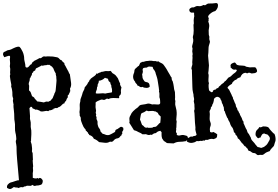

<svg xmlns="http://www.w3.org/2000/svg" viewBox="-25 -945 1871 1290"><path d="M287.1 -200.2Q256.8 -194.3 252 -196.3Q247.1 -196.3 244.1 -199.2Q241.2 -202.1 237.3 -203.1Q233.4 -204.1 228 -207Q222.7 -210 212.9 -208Q204.1 -214.8 195.3 -215.8Q192.4 -218.8 191.4 -222.7Q190.4 -226.6 185.1 -227.5Q179.7 -228.5 178.7 -224.6Q177.7 -220.7 172.9 -219.7L176.8 -164.1Q176.8 -156.2 176.3 -150.9Q175.8 -145.5 179.2 -134.3Q182.6 -123 181.6 -106.9Q180.7 -90.8 182.6 -84Q184.6 -77.1 185.1 -69.3Q185.5 -61.5 185.5 -54.7Q185.5 -47.9 185.5 -41L183.6 -7.8Q184.6 -1 183.1 1Q181.6 2.9 181.6 5.9L187.5 25.4L190.4 50.8V61.5L189.5 72.3L194.3 84L196.3 128.9Q194.3 129.9 194.8 136.7Q195.3 143.6 195.8 151.9Q196.3 160.2 197.3 167Q198.2 173.8 196.8 177.2Q195.3 180.7 196.8 191.9Q198.2 203.1 196.3 210.4Q194.3 217.8 195.3 230Q196.3 242.2 195.3 250Q209 254.9 220.7 253.9Q226.6 249 229 252.4Q231.4 255.9 234.4 254.4Q237.3 252.9 239.7 251Q242.2 249 248.5 252Q254.9 254.9 257.8 260.7Q264.6 265.6 261.2 280.3Q257.8 294.9 248 296.9Q244.1 297.9 237.3 299.8Q230.5 301.8 224.6 301.3Q218.8 300.8 209 304.7Q205.1 302.7 200.7 302.2Q196.3 301.8 196.3 296.9L180.7 303.7L156.2 302.7Q146.5 306.6 146.5 307.1Q146.5 307.6 141.1 307.6Q135.7 307.6 129.9 313.5Q110.4 309.6 101.6 318.4Q92.8 314.5 85 314.9Q77.1 315.4 68.4 311.5Q62.5 314.5 55.2 320.3Q47.9 326.2 39.6 324.7Q31.2 323.2 22.5 317.4Q19.5 303.7 28.3 293.9Q37.1 284.2 45.9 281.2Q59.6 278.3 77.6 271.5Q95.7 264.6 102.5 266.6Q85.9 91.8 86.4 64.5Q86.9 37.1 84 24.9Q81.1 12.7 81.1 2Q85 -5.9 84.5 -12.2Q84 -18.6 83.5 -26.4Q83 -34.2 81.5 -41Q80.1 -47.9 78.6 -53.7Q77.1 -59.6 76.2 -68.8Q75.2 -78.1 75.7 -89.4Q76.2 -100.6 75.7 -110.4Q75.2 -120.1 73.7 -127Q72.3 -133.8 71.3 -142.6Q70.3 -151.4 70.8 -160.2Q71.3 -168.9 70.3 -179.7Q69.3 -190.4 68.4 -201.2Q67.4 -211.9 65.9 -223.6Q64.5 -235.4 65.4 -237.3Q66.4 -239.3 66.4 -240.2L61.5 -267.6L63.5 -280.3Q63.5 -285.2 61.5 -289.1Q59.6 -293 58.6 -299.8Q57.6 -306.6 58.1 -316.4Q58.6 -326.2 56.6 -335.9Q55.7 -337.9 55.7 -341.3Q55.7 -344.7 54.7 -347.7L49.8 -364.3Q51.8 -374 50.8 -377.4Q49.8 -380.9 44.9 -408.2Q40 -435.5 42.5 -440.4Q44.9 -445.3 43.5 -450.2Q42 -455.1 43 -463.9Q43.9 -472.7 43.9 -481.4L41 -500Q43.9 -518.6 42.5 -527.3Q41 -536.1 41 -544.4Q41 -552.7 42.5 -558.1Q43.9 -563.5 41 -569.3Q35.2 -571.3 27.3 -568.4Q19.5 -565.4 3.9 -560.5Q-4.9 -574.2 -4.9 -580.6Q-4.9 -586.9 0 -594.7Q12.7 -599.6 15.6 -601.6Q22.5 -607.4 31.7 -608.4Q41 -609.4 49.8 -613.3L63.5 -620.1Q95.7 -635.7 106.4 -629.9Q115.2 -621.1 119.1 -612.3L127 -597.7Q131.8 -587.9 134.8 -574.2Q137.7 -560.5 137.2 -556.2Q136.7 -551.8 137.7 -546.4Q138.7 -541 139.2 -537.6Q139.6 -534.2 142.6 -522.5Q145.5 -510.7 145.5 -501.5Q145.5 -492.2 154.3 -491.2Q163.1 -490.2 171.4 -501.5Q179.7 -512.7 185.5 -512.7Q187.5 -516.6 189.9 -520.5Q192.4 -524.4 194.3 -528.3Q199.2 -529.3 201.2 -532.7Q203.1 -536.1 212.9 -540Q222.7 -543.9 228.5 -547.9Q234.4 -551.8 240.2 -554.7Q249 -551.8 255.9 -558.6Q262.7 -565.4 270.5 -566.4Q279.3 -564.5 285.2 -565.4Q291 -566.4 296.9 -566.4L322.3 -565.4Q332 -565.4 339.4 -563.5Q346.7 -561.5 353 -561Q359.4 -560.5 364.7 -557.6Q370.1 -554.7 375.5 -547.9Q380.9 -541 387.7 -541Q396.5 -527.3 407.2 -521.5Q407.2 -511.7 410.6 -507.8Q414.1 -503.9 418.5 -494.1Q422.9 -484.4 429.2 -474.1Q435.5 -463.9 437.5 -457.5Q439.5 -451.2 444.3 -446.3Q445.3 -434.6 447.8 -421.9Q450.2 -409.2 452.6 -387.7Q455.1 -366.2 445.3 -349.6L447.3 -332Q443.4 -330.1 443.8 -325.7Q444.3 -321.3 439.5 -319.3Q441.4 -313.5 437 -310.1Q432.6 -306.6 430.7 -303.7Q428.7 -300.8 430.7 -296.4Q432.6 -292 427.7 -287.1Q422.9 -282.2 420.9 -273.4Q418.9 -264.6 413.1 -262.7Q408.2 -257.8 408.2 -251Q399.4 -250 392.6 -242.2Q377.9 -225.6 369.1 -225.6Q359.4 -216.8 354.5 -218.8Q349.6 -220.7 345.7 -218.3Q341.8 -215.8 335 -215.8Q335.9 -210 331.1 -210Q326.2 -210 324.2 -207Q312.5 -203.1 308.6 -203.6Q304.7 -204.1 303.2 -201.2Q301.8 -198.2 298.8 -198.2ZM170.9 -369.1 169.9 -338.9Q171.9 -335 175.8 -332Q179.7 -329.1 182.1 -322.3Q184.6 -315.4 186.5 -309.6Q188.5 -303.7 190.4 -298.8Q194.3 -296.9 197.8 -294.4Q201.2 -292 204.1 -290Q208 -281.2 213.9 -276.4Q219.7 -271.5 224.6 -263.7Q237.3 -262.7 248 -260.7Q258.8 -258.8 269.5 -256.8Q275.4 -258.8 282.7 -261.7Q290 -264.6 299.8 -260.7Q301.8 -264.6 306.2 -265.1Q310.5 -265.6 313.5 -267.6L322.3 -278.3Q329.1 -284.2 330.1 -288.6Q331.1 -293 334.5 -300.3Q337.9 -307.6 338.9 -309.6Q339.8 -311.5 340.3 -314.9Q340.8 -318.4 344.2 -323.2Q347.7 -328.1 349.1 -339.4Q350.6 -350.6 351.6 -365.7Q352.5 -380.9 354 -393.1Q355.5 -405.3 354 -414.6Q352.5 -423.8 353.5 -428.2Q354.5 -432.6 350.6 -434.6Q353.5 -436.5 350.6 -442.4Q347.7 -448.2 350.6 -449.2Q339.8 -466.8 333 -486.3Q324.2 -499 318.4 -501.5Q312.5 -503.9 307.6 -509.8Q303.7 -507.8 299.8 -509.3Q295.9 -510.7 289.6 -508.3Q283.2 -505.9 280.8 -506.8Q278.3 -507.8 268.6 -504.9Q258.8 -502 252.9 -504.9Q251 -502 242.2 -498Q233.4 -494.1 228 -490.7Q222.7 -487.3 216.8 -485.4Q214.8 -483.4 213.9 -479.5Q212.9 -475.6 211.9 -472.7Q208 -468.8 200.2 -466.8Q199.2 -458 190.4 -453.1L188.5 -440.4Q183.6 -435.5 181.6 -428.7Q179.7 -421.9 174.8 -417Q175.8 -406.2 171.9 -397.5Q168 -388.7 168 -381.8Q168 -375 170.9 -369.1Z M791 -358.4Q785.2 -336.9 788.1 -324.2Q787.1 -310.5 783.7 -307.6Q780.3 -304.7 775.4 -299.8Q775.4 -295.9 775.9 -291.5Q776.4 -287.1 773.4 -285.2Q754.9 -286.1 736.8 -286.6Q718.8 -287.1 706.1 -280.3Q701.2 -279.3 699.2 -280.8Q697.3 -282.2 694.3 -283.2Q689.5 -281.2 682.1 -276.4Q674.8 -271.5 668 -274.4Q661.1 -277.3 653.3 -275.4Q625 -265.6 617.2 -255.9Q618.2 -245.1 617.2 -234.9Q616.2 -224.6 618.2 -215.8L620.1 -203.1Q621.1 -199.2 619.6 -196.3Q618.2 -193.4 618.2 -189Q618.2 -184.6 620.6 -179.2Q623 -173.8 619.1 -168.9Q621.1 -164.1 623 -159.2Q625 -154.3 623 -146.5Q624 -141.6 626 -139.2Q627.9 -136.7 629.4 -131.8Q630.9 -127 630.4 -119.6Q629.9 -112.3 631.3 -107.4Q632.8 -102.5 634.3 -96.2Q635.7 -89.8 643.6 -80.1Q651.4 -70.3 648.4 -64.5Q653.3 -59.6 656.7 -54.7Q660.2 -49.8 665 -45.9Q673.8 -44.9 681.2 -41Q688.5 -37.1 699.7 -37.1Q710.9 -37.1 726.1 -46.4Q741.2 -55.7 746.1 -57.6Q749 -59.6 749.5 -64.9Q750 -70.3 752.9 -72.8Q755.9 -75.2 758.3 -75.7Q760.7 -76.2 765.1 -78.6Q769.5 -81.1 773.4 -84.5Q777.3 -87.9 784.2 -91.8Q791 -95.7 802.7 -86.9Q805.7 -75.2 802.7 -70.3Q799.8 -65.4 796.9 -60.5Q793.9 -55.7 795.9 -54.2Q797.9 -52.7 796.9 -47.9Q791 -42 791 -35.2Q785.2 -33.2 782.2 -27.8Q779.3 -22.5 773.4 -19Q767.6 -15.6 762.2 -15.1Q756.8 -14.6 750.5 -11.2Q744.1 -7.8 740.2 -2.4Q736.3 2.9 727.5 7.8Q722.7 6.8 713.9 6.8Q697.3 16.6 679.2 14.2Q661.1 11.7 640.6 9.8Q625 -5.9 605.5 -12.7Q597.7 -32.2 574.2 -38.1Q574.2 -43.9 569.8 -45.9Q565.4 -47.9 565.4 -55.7Q560.5 -56.6 559.1 -60.5Q557.6 -64.5 552.7 -66.4Q551.8 -69.3 550.3 -70.8Q548.8 -72.3 549.8 -77.1Q544.9 -79.1 542.5 -83.5Q540 -87.9 536.1 -92.8Q529.3 -106.4 527.8 -111.3Q526.4 -116.2 521.5 -127.9Q516.6 -139.6 517.6 -154.3L509.8 -170.9Q511.7 -175.8 510.3 -181.2Q508.8 -186.5 508.8 -192.4L510.7 -207Q511.7 -217.8 510.7 -230Q509.8 -242.2 511.7 -252L514.6 -263.7Q515.6 -267.6 515.1 -271Q514.6 -274.4 517.1 -281.7Q519.5 -289.1 523.4 -298.8Q527.3 -308.6 527.8 -312.5Q528.3 -316.4 530.3 -322.3Q532.2 -328.1 535.2 -333Q538.1 -337.9 540.5 -343.3Q543 -348.6 543 -353Q543 -357.4 547.4 -361.8Q551.8 -366.2 553.7 -369.1Q555.7 -372.1 558.1 -375Q560.5 -377.9 562.5 -380.9Q564.5 -389.6 570.8 -395Q577.1 -400.4 576.2 -408.2Q581.1 -408.2 582 -412.1Q583 -416 589.8 -420.4Q596.7 -424.8 598.6 -426.8Q600.6 -428.7 609.9 -434.6Q619.1 -440.4 624 -452.1Q628.9 -448.2 630.4 -449.7Q631.8 -451.2 636.7 -454.1Q641.6 -457 644.5 -457Q647.5 -457 652.8 -460.4Q658.2 -463.9 662.6 -462.9Q667 -461.9 670.9 -464.8Q684.6 -468.8 695.3 -467.3Q706.1 -465.8 716.8 -468.8Q721.7 -466.8 724.1 -461.9Q726.6 -457 730 -454.1Q733.4 -451.2 736.3 -450.2Q739.3 -449.2 744.1 -445.3Q749 -441.4 751 -439.9Q752.9 -438.5 754.9 -435.1Q756.8 -431.6 760.3 -428.2Q763.7 -424.8 767.1 -418.9Q770.5 -413.1 773.4 -403.3Q776.4 -393.6 782.2 -384.8Q780.3 -377 783.2 -373Q784.2 -368.2 786.6 -365.2Q789.1 -362.3 791 -358.4ZM682.6 -316.4 695.3 -319.3Q703.1 -321.3 711.4 -321.8Q719.7 -322.3 727.5 -325.2Q729.5 -347.7 722.7 -361.3Q725.6 -368.2 720.7 -374.5Q715.8 -380.9 716.8 -389.6Q706.1 -400.4 704.1 -401.4Q704.1 -407.2 702.1 -410.2Q700.2 -413.1 698.2 -417Q693.4 -418.9 688.5 -419.4Q683.6 -419.9 680.7 -422.9Q662.1 -404.3 638.7 -402.3Q639.6 -389.6 631.8 -378.9Q630.9 -375 630.9 -371.1V-365.2Q626 -361.3 626.5 -353Q627 -344.7 622.1 -335.4Q617.2 -326.2 619.1 -317.4Q632.8 -315.4 644.5 -316.9Q656.2 -318.4 667 -318.4Z M1141.6 18.6 1099.6 16.6Q1095.7 16.6 1087.9 9.8Q1080.1 2.9 1077.1 3.9L1064.5 -14.6Q1060.5 -26.4 1060.5 -37.1V-57.6Q1055.7 -60.5 1052.7 -66.4Q1034.2 -62.5 1029.8 -57.6Q1025.4 -52.7 1022.5 -50.8Q1007.8 -50.8 995.1 -38.1Q990.2 -42 984.4 -39.6Q978.5 -37.1 972.2 -38.1Q965.8 -39.1 962.9 -40.5Q960 -42 955.1 -43.9Q949.2 -42 944.3 -43Q939.5 -43.9 931.6 -43Q925.8 -49.8 905.3 -57.6Q891.6 -66.4 875 -70.3Q855.5 -99.6 843.8 -120.1Q846.7 -128.9 844.7 -138.7Q841.8 -155.3 851.6 -169.9Q858.4 -187.5 869.6 -197.8Q880.9 -208 885.7 -212.4Q890.6 -216.8 896.5 -220.2Q902.3 -223.6 907.7 -231Q913.1 -238.3 921.4 -240.2Q929.7 -242.2 936.5 -242.7Q943.4 -243.2 952.1 -245.1Q960.9 -247.1 963.9 -248Q974.6 -252 997.1 -243.2Q1009.8 -245.1 1020 -243.7Q1030.3 -242.2 1043.9 -243.2Q1051.8 -248 1051.3 -253.9Q1050.8 -259.8 1050.8 -267.6Q1050.8 -275.4 1049.8 -279.3L1045.9 -292Q1047.9 -318.4 1043 -330.1Q1044.9 -338.9 1043.9 -339.8Q1043 -340.8 1043 -344.2Q1043 -347.7 1042 -354.5Q1041 -361.3 1039.6 -370.1Q1038.1 -378.9 1035.6 -396Q1033.2 -413.1 1030.3 -422.4Q1027.3 -431.6 1025.9 -436.5Q1024.4 -441.4 1022.5 -446.3Q1020.5 -451.2 1020 -455.6Q1019.5 -460 1016.1 -465.8Q1012.7 -471.7 1010.7 -475.1Q1008.8 -478.5 1004.9 -481.4Q1002.9 -484.4 1002.4 -489.3Q1002 -494.1 999 -496.1Q988.3 -498 978 -498Q967.8 -498 962.9 -491.2Q944.3 -491.2 936.5 -486.3Q931.6 -479.5 933.6 -472.7Q935.5 -465.8 934.6 -460.4Q933.6 -455.1 932.1 -451.2Q930.7 -447.3 929.7 -443.4Q932.6 -433.6 932.1 -427.7Q931.6 -421.9 937 -412.1Q942.4 -402.3 945.3 -399.4Q948.2 -396.5 953.6 -394.5Q959 -392.6 962.4 -392.6Q965.8 -392.6 972.7 -387.7Q979.5 -382.8 981.4 -364.3Q975.6 -354.5 959 -354.5Q942.4 -354.5 932.6 -361.3Q928.7 -361.3 926.8 -359.9Q924.8 -358.4 919.4 -359.9Q914.1 -361.3 910.6 -365.2Q907.2 -369.1 899.4 -369.1Q897.5 -376 893.1 -380.4Q888.7 -384.8 884.8 -389.6Q881.8 -399.4 880.4 -399.4Q878.9 -399.4 878.9 -400.4Q866.2 -418.9 870.1 -438.5Q870.1 -442.4 872.1 -446.8Q874 -451.2 876 -456.5Q877.9 -461.9 877.9 -467.3Q877.9 -472.7 879.9 -477.1Q881.8 -481.4 885.3 -484.4Q888.7 -487.3 892.6 -490.7Q896.5 -494.1 899.9 -497.6Q903.3 -501 908.2 -502.9Q910.2 -507.8 912.6 -512.2Q915 -516.6 917 -522.5Q920.9 -524.4 923.8 -525.4Q926.8 -526.4 928.7 -529.3Q937.5 -528.3 946.3 -531.7Q955.1 -535.2 963.4 -535.2Q971.7 -535.2 977.5 -537.1H991.2Q998 -537.1 1003.9 -535.2Q1009.8 -533.2 1017.6 -535.2Q1022.5 -534.2 1027.8 -532.2Q1033.2 -530.3 1039.1 -533.2Q1043.9 -527.3 1057.1 -522Q1070.3 -516.6 1077.6 -504.9Q1085 -493.2 1088.9 -488.8Q1092.8 -484.4 1095.7 -478Q1098.6 -471.7 1102.1 -466.3Q1105.5 -460.9 1108.4 -455.6Q1111.3 -450.2 1115.2 -444.3Q1119.1 -438.5 1121.6 -432.6Q1124 -426.8 1128.9 -422.9Q1126 -412.1 1135.7 -397.5Q1136.7 -393.6 1137.2 -390.6Q1137.7 -387.7 1139.6 -381.3Q1141.6 -375 1142.6 -363.8Q1143.6 -352.5 1145 -345.2Q1146.5 -337.9 1147.9 -335Q1149.4 -332 1150.4 -326.2Q1151.4 -320.3 1150.9 -311Q1150.4 -301.8 1151.4 -295.4Q1152.3 -289.1 1151.4 -286.1Q1150.4 -283.2 1150.4 -279.3L1153.3 -265.6Q1153.3 -259.8 1152.3 -253.9Q1151.4 -248 1152.3 -241.2Q1153.3 -234.4 1156.2 -224.1Q1159.2 -213.9 1160.6 -204.6Q1162.1 -195.3 1162.1 -188.5V-175.8Q1162.1 -169.9 1159.2 -140.6L1162.1 -127.9Q1160.2 -117.2 1160.2 -90.8L1158.2 -79.1Q1160.2 -75.2 1158.7 -71.3Q1157.2 -67.4 1157.2 -61.5Q1157.2 -55.7 1161.6 -50.8Q1166 -45.9 1162.1 -38.1Q1175.8 -32.2 1183.6 -35.2Q1200.2 -40 1211.4 -37.1Q1222.7 -34.2 1227.1 -33.2Q1231.4 -32.2 1233.4 -30.3Q1238.3 -18.6 1239.7 -14.2Q1241.2 -9.8 1234.4 -5.9Q1227.5 -2 1226.6 2.9Q1200.2 7.8 1180.7 7.8Q1161.1 7.8 1141.6 18.6ZM970.7 -198.2 960 -202.1Q943.4 -189.5 926.8 -184.6Q921.9 -179.7 920.9 -171.9Q919.9 -164.1 917.5 -153.3Q915 -142.6 916 -139.6Q921.9 -128.9 921.9 -126Q921.9 -123 925.3 -116.2Q928.7 -109.4 929.7 -105.5Q937.5 -101.6 941.9 -95.7Q946.3 -89.8 952.6 -87.9Q959 -85.9 963.9 -87.9Q968.8 -89.8 972.7 -85.9Q976.6 -86.9 983.9 -86.4Q991.2 -85.9 998 -86.9Q1003.9 -92.8 1011.7 -92.3Q1019.5 -91.8 1025.4 -95.7Q1039.1 -108.4 1041.5 -112.3Q1043.9 -116.2 1051.8 -120.1Q1054.7 -144.5 1054.7 -162.1Q1048.8 -168.9 1043.5 -172.9Q1038.1 -176.8 1036.1 -186.5Q1032.2 -189.5 1028.3 -190.9Q1024.4 -192.4 1022.5 -196.3Q1017.6 -196.3 1017.1 -195.8Q1016.6 -195.3 1009.8 -198.2Q1002.9 -201.2 970.7 -198.2Z M1267.6 -360.4 1264.6 -462.9V-473.6L1260.7 -485.4L1263.7 -499Q1264.6 -502.9 1266.1 -506.3Q1267.6 -509.8 1267.6 -513.7L1266.6 -527.3L1268.6 -556.6L1267.6 -570.3L1269.5 -581.1L1266.6 -600.6L1268.6 -619.1L1265.6 -629.9Q1265.6 -637.7 1270 -651.9Q1274.4 -666 1273.4 -678.7L1270.5 -695.3Q1270.5 -700.2 1272 -703.6Q1273.4 -707 1274.9 -715.8Q1276.4 -724.6 1276.4 -739.7Q1276.4 -754.9 1275.4 -767.1Q1274.4 -779.3 1275.9 -782.2Q1277.3 -785.2 1277.3 -787.1L1276.4 -808.6L1278.3 -827.1Q1281.2 -833 1279.8 -841.8Q1278.3 -850.6 1279.3 -858.4Q1274.4 -862.3 1269 -860.4Q1263.7 -858.4 1256.3 -861.8Q1249 -865.2 1247.1 -874.5Q1245.1 -883.8 1254.4 -890.1Q1263.7 -896.5 1268.6 -895.5Q1273.4 -894.5 1278.3 -896Q1283.2 -897.5 1287.1 -900.4Q1296.9 -906.2 1310.5 -903.8Q1324.2 -901.4 1340.8 -911.1Q1345.7 -912.1 1347.7 -910.6Q1349.6 -909.2 1352.5 -909.7Q1355.5 -910.2 1359.4 -913.6Q1363.3 -917 1368.7 -919.4Q1374 -921.9 1381.3 -921.4Q1388.7 -920.9 1402.8 -921.9Q1417 -922.9 1424.8 -924.3Q1432.6 -925.8 1438.5 -918Q1444.3 -893.6 1421.9 -871.1Q1407.2 -867.2 1398.4 -861.3Q1367.2 -839.8 1375 -828.1Q1377 -825.2 1377.9 -821.3Q1375 -811.5 1376.5 -808.1Q1377.9 -804.7 1374 -800.8Q1382.8 -779.3 1380.4 -765.1Q1377.9 -751 1377 -741.2L1377.9 -710.9Q1378.9 -707 1381.8 -698.2L1380.9 -682.6Q1385.7 -668 1385.7 -664.1Q1385.7 -660.2 1382.8 -652.3Q1379.9 -644.5 1377.9 -636.2Q1376 -627.9 1376 -616.2Q1376 -604.5 1375 -590.8L1373 -571.3L1378.9 -505.9Q1376 -460.9 1374 -453.1Q1377 -445.3 1377 -436.5Q1377 -427.7 1375.5 -412.1Q1374 -396.5 1378.9 -385.7Q1374 -374 1378.9 -341.8Q1379.9 -335 1386.7 -331.1Q1390.6 -330.1 1392.1 -327.1Q1393.6 -324.2 1399.4 -326.2Q1405.3 -325.2 1404.8 -331.1Q1404.3 -336.9 1409.2 -337.9Q1412.1 -339.8 1413.6 -341.3Q1415 -342.8 1419.9 -341.8Q1424.8 -343.8 1428.2 -348.6Q1431.6 -353.5 1440.4 -353.5Q1446.3 -362.3 1446.3 -363.3Q1455.1 -369.1 1457.5 -372.6Q1460 -376 1462.9 -378.4Q1465.8 -380.9 1469.7 -383.3Q1473.6 -385.7 1477.5 -388.7Q1484.4 -398.4 1485.8 -398.4Q1487.3 -398.4 1491.2 -401.9Q1495.1 -405.3 1499.5 -411.6Q1503.9 -418 1508.8 -422.9Q1513.7 -425.8 1520 -428.7Q1526.4 -431.6 1531.2 -437.5Q1536.1 -443.4 1541.5 -447.3Q1546.9 -451.2 1554.7 -457Q1562.5 -462.9 1566.4 -471.7Q1563.5 -479.5 1555.7 -477.5Q1547.9 -475.6 1542 -478Q1536.1 -480.5 1532.2 -484.9Q1528.3 -489.3 1523.4 -493.2Q1526.4 -500 1524.4 -502.9Q1522.5 -505.9 1524.4 -508.8Q1528.3 -519.5 1551.8 -525.4Q1556.6 -523.4 1559.6 -518.6Q1562.5 -513.7 1566.4 -509.8Q1581.1 -503.9 1607.4 -503.9Q1614.3 -502 1621.1 -502Q1627 -496.1 1632.8 -496.1L1654.3 -492.2L1669.9 -493.2Q1680.7 -494.1 1687 -493.2Q1693.4 -492.2 1698.2 -482.4Q1703.1 -472.7 1702.1 -464.8Q1699.2 -459 1692.9 -456.1Q1686.5 -453.1 1684.1 -453.6Q1681.6 -454.1 1673.3 -452.1Q1665 -450.2 1660.2 -453.1Q1655.3 -456.1 1650.4 -456.1Q1647.5 -458 1644 -455.6Q1640.6 -453.1 1635.7 -452.6Q1630.9 -452.1 1629.9 -454.6Q1628.9 -457 1619.1 -455.1Q1600.6 -452.1 1589.8 -425.8Q1584 -424.8 1579.6 -422.4Q1575.2 -419.9 1570.3 -418Q1563.5 -408.2 1553.7 -407.2Q1548.8 -401.4 1542 -396.5Q1535.2 -391.6 1533.2 -381.8Q1515.6 -373 1503.9 -358.4Q1503.9 -351.6 1509.3 -347.7Q1514.6 -343.8 1519 -332.5Q1523.4 -321.3 1531.2 -307.6Q1533.2 -299.8 1537.1 -294.9Q1541 -290 1541 -281.2Q1545.9 -273.4 1548.8 -264.2Q1551.8 -254.9 1556.2 -247.6Q1560.5 -240.2 1559.6 -233.4Q1561.5 -225.6 1565.9 -220.2Q1570.3 -214.8 1570.3 -205.1Q1576.2 -202.1 1578.1 -194.8Q1580.1 -187.5 1585 -182.6Q1587.9 -170.9 1591.3 -166.5Q1594.7 -162.1 1599.1 -152.3Q1603.5 -142.6 1603 -141.1Q1602.5 -139.6 1604 -137.2Q1605.5 -134.8 1607.4 -132.8Q1609.4 -130.9 1610.8 -127.9Q1612.3 -125 1611.3 -122.1Q1610.4 -119.1 1611.8 -115.7Q1613.3 -112.3 1615.7 -107.9Q1618.2 -103.5 1621.6 -94.2Q1625 -85 1627 -82Q1634.8 -71.3 1635.7 -63.5Q1636.7 -55.7 1642.6 -49.8Q1648.4 -43.9 1652.8 -33.7Q1657.2 -23.4 1658.2 -23.4Q1660.2 -23.4 1661.6 -14.2Q1663.1 -4.9 1684.6 16.6Q1692.4 28.3 1697.3 32.7Q1702.1 37.1 1702.6 39.1Q1703.1 41 1707 43Q1718.8 44.9 1722.7 46.9Q1726.6 48.8 1730.5 48.8Q1742.2 43.9 1746.1 43Q1750 42 1754.4 37.6Q1758.8 33.2 1763.7 30.3Q1770.5 24.4 1775.9 13.7Q1781.2 2.9 1784.2 -1Q1787.1 -4.9 1787.1 -7.8Q1791 -18.6 1782.7 -29.3Q1774.4 -40 1771 -41.5Q1767.6 -43 1761.2 -43.9Q1754.9 -44.9 1750 -48.8Q1739.3 -46.9 1733.9 -38.6Q1728.5 -30.3 1723.6 -19.5Q1717.8 -21.5 1715.3 -18.6Q1712.9 -15.6 1709 -16.6Q1705.1 -17.6 1703.6 -20.5Q1702.1 -23.4 1696.3 -29.3Q1690.4 -35.2 1692.4 -50.8Q1694.3 -66.4 1704.6 -74.7Q1714.8 -83 1715.8 -90.8Q1727.5 -87.9 1733.9 -91.8Q1740.2 -95.7 1744.1 -95.7Q1775.4 -95.7 1781.2 -85.9Q1787.1 -76.2 1795.4 -67.4Q1803.7 -58.6 1808.1 -53.7Q1812.5 -48.8 1819.3 -44.9Q1825.2 -31.2 1826.2 -17.1Q1827.1 -2.9 1825.7 2Q1824.2 6.8 1821.3 14.6Q1818.4 22.5 1817.4 28.3Q1816.4 34.2 1812.5 38.6Q1808.6 43 1802.7 48.8Q1796.9 54.7 1793.5 59.1Q1790 63.5 1789.6 65.9Q1789.1 68.4 1787.1 70.3Q1782.2 72.3 1777.3 73.7Q1772.5 75.2 1765.6 78.6Q1758.8 82 1752 87.9Q1745.1 93.8 1740.2 95.2Q1735.4 96.7 1731 95.7Q1726.6 94.7 1722.2 95.2Q1717.8 95.7 1713.9 96.7Q1710 97.7 1706.1 96.7Q1702.1 95.7 1697.8 91.3Q1693.4 86.9 1687.5 84Q1671.9 84 1664.6 76.7Q1657.2 69.3 1644.5 67.4Q1642.6 62.5 1640.6 59.1Q1638.7 55.7 1636.7 51.8Q1631.8 49.8 1629.9 45.9Q1627.9 42 1624 39.1Q1616.2 36.1 1615.7 33.7Q1615.2 31.2 1613.3 30.3Q1606.4 18.6 1600.6 16.6Q1589.8 2.9 1585 -4.9Q1580.1 -12.7 1573.2 -14.6Q1568.4 -34.2 1557.6 -39.1Q1558.6 -49.8 1546.9 -56.6Q1544.9 -70.3 1538.1 -85Q1530.3 -93.8 1530.3 -94.7Q1530.3 -95.7 1526.9 -100.6Q1523.4 -105.5 1521 -115.2Q1518.6 -125 1510.7 -135.7Q1506.8 -143.6 1506.8 -145.5Q1506.8 -147.5 1505.9 -149.4Q1501 -153.3 1501 -155.3Q1501 -157.2 1498 -162.1L1491.2 -178.7Q1486.3 -189.5 1486.8 -193.4Q1487.3 -197.3 1481.4 -199.2Q1478.5 -213.9 1479 -217.8Q1479.5 -221.7 1477.5 -227.5Q1472.7 -233.4 1473.6 -235.4Q1474.6 -237.3 1471.2 -243.7Q1467.8 -250 1466.3 -252.9Q1464.8 -255.9 1464.8 -258.8Q1464.8 -261.7 1463.4 -266.1Q1461.9 -270.5 1458.5 -274.9Q1455.1 -279.3 1455.1 -284.2Q1439.5 -299.8 1425.8 -292Q1412.1 -284.2 1412.1 -275.9Q1412.1 -267.6 1409.7 -261.7Q1407.2 -255.9 1407.7 -254.4Q1408.2 -252.9 1404.3 -247.1Q1400.4 -241.2 1400.4 -239.3Q1402.3 -233.4 1391.6 -222.7Q1392.6 -214.8 1388.7 -209.5Q1384.8 -204.1 1382.8 -196.3L1384.8 -178.7Q1384.8 -168 1383.8 -156.2Q1382.8 -144.5 1384.8 -135.3Q1386.7 -126 1389.6 -120.1Q1392.6 -114.3 1390.6 -102.5Q1383.8 -84 1384.8 -75.7Q1385.7 -67.4 1386.7 -58.6Q1398.4 -51.8 1408.2 -58.6Q1412.1 -55.7 1415.5 -54.7Q1418.9 -53.7 1421.9 -51.3Q1424.8 -48.8 1428.7 -46.9Q1432.6 -44.9 1434.6 -42Q1433.6 -33.2 1433.1 -27.3Q1432.6 -21.5 1425.8 -16.6Q1418 -14.6 1417 -13.2Q1416 -11.7 1413.1 -10.7Q1410.2 -9.8 1404.8 -11.2Q1399.4 -12.7 1391.1 -11.7Q1382.8 -10.7 1374.5 -6.8Q1366.2 -2.9 1359.4 -5.9Q1355.5 -5.9 1354 -3.9Q1352.5 -2 1349.6 0Q1345.7 0 1343.8 -1Q1341.8 -2 1336.4 0.5Q1331.1 2.9 1329.1 2Q1327.1 1 1323.2 1Q1319.3 1 1312.5 2.9Q1305.7 4.9 1297.9 2Q1293 3.9 1288.1 7.8Q1283.2 11.7 1266.6 14.6Q1250 17.6 1230.5 5.9Q1232.4 -7.8 1234.4 -15.6Q1239.3 -18.6 1244.1 -20.5Q1249 -22.5 1252.9 -26.4Q1258.8 -26.4 1260.3 -27.3Q1261.7 -28.3 1266.6 -26.4Q1273.4 -31.2 1282.2 -31.7Q1291 -32.2 1295.9 -40Q1293.9 -50.8 1290 -62Q1286.1 -73.2 1288.1 -88.9Q1284.2 -120.1 1283.2 -154.8Q1282.2 -189.5 1279.3 -200.2Q1283.2 -211.9 1282.2 -216.3Q1281.2 -220.7 1281.2 -232.4V-243.2L1277.3 -262.7Q1276.4 -265.6 1277.8 -269.5Q1279.3 -273.4 1279.3 -278.8Q1279.3 -284.2 1276.9 -293Q1274.4 -301.8 1275.4 -303.7Q1276.4 -305.7 1272 -323.2Q1267.6 -340.8 1267.6 -360.4Z"/></svg>

Font: Mountains of Christmas
Style: Bold
Weight: 700
Designer: Crystal Kluge
Foundry: Font Diner, Inc DBA Tart Workshop
Version: Version 1.002